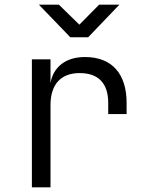

<svg xmlns="http://www.w3.org/2000/svg" viewBox="-20 -805 640 825"><path d="M282 -645H359L493 -785H406L321 -699L233 -785H147ZM117 0H197V-353C197 -442 241 -491 322 -491C402 -491 445 -448 445 -363V-315H524V-363C524 -488 461 -560 345 -560C262 -560 209 -517 197 -448V-550H117Z"/></svg>

Font: JetBrains Mono Light
Style: Regular
Weight: 336
Monospace: yes
Designer: Philipp Nurullin, Konstantin Bulenkov
Foundry: JetBrains
Version: Version 2.305